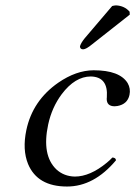

<svg xmlns="http://www.w3.org/2000/svg" viewBox="-20 -678 499 708"><path d="M393.6 -655.8Q400.4 -657.7 407.7 -658.2Q439 -656.7 458 -634.8L458.5 -624L320.3 -515.1Q297.4 -496.1 286.6 -496.1Q275.9 -496.1 274.9 -505.9Q274.9 -507.8 275.4 -508.8Q278.8 -520 292.5 -537.1ZM407.7 -86.9Q326.7 9.8 227.1 9.8Q118.2 9.8 83.5 -73.2Q62 -126 77.1 -198.2Q100.1 -307.1 194.8 -373Q260.7 -418.5 325.2 -418.9Q421.4 -418.9 450.7 -371.6Q462.4 -351.1 457.5 -328.1Q450.2 -293.9 413.1 -287.1Q407.2 -286.1 402.8 -286.1Q373.5 -286.1 373.5 -313.5Q373.5 -317.4 374 -319.8Q379.4 -394.5 314.9 -396Q256.8 -396 207.5 -330.6Q171.4 -282.2 157.7 -219.2Q133.3 -105.5 188 -53.2Q215.8 -27.8 255.9 -26.9Q312 -26.9 374 -78.1Q385.3 -87.4 394.5 -97.2Q404.8 -96.2 406.7 -90.8Q407.2 -88.4 407.7 -86.9Z"/></svg>

Font: Linux Libertine Display Slanted O
Style: Slanted
Weight: 400
Designer: Philipp H. Poll
Foundry: Philipp H. Poll
Version: Version 5.0.9